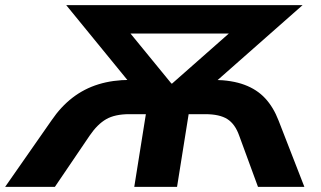

<svg xmlns="http://www.w3.org/2000/svg" viewBox="-59 -725 1247 745"><path d="M-39 0 141 -258Q177 -311 222.5 -346Q268 -381 323.5 -398Q379 -415 446 -415H507L466 -377L198 -705H1115L743 -377L711 -415H773Q841 -414 889.5 -396Q938 -378 970 -343.5Q1002 -309 1022 -257L1122 0H942L869 -199Q853 -244 823 -263Q793 -282 737 -282H673L628 0H462L507 -282H443Q387 -282 353 -262.5Q319 -243 289 -199L154 0ZM606 -401H609L871 -632L869 -595H406L417 -632Z"/></svg>

Font: Nunito Sans 10pt SemiExpanded ExtraBold
Style: Italic
Weight: 800
Width: 6
Italic angle: -9°
Designer: Vernon Adams
Foundry: Vernon Adams
Version: Version 3.101;gftools[0.9.27]